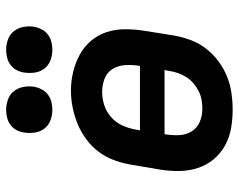

<svg xmlns="http://www.w3.org/2000/svg" viewBox="-98 -690 795 640"><g transform="rotate(-90 300.0 -369.5)"><path d="M255 8Q223 8 192 2.5Q161 -3 134.5 -18Q108 -33 89 -56Q70 -79 60.5 -108Q51 -137 50.5 -169Q50 -201 55 -233L72 -333Q77 -361 87 -388Q97 -415 114.5 -438.5Q132 -462 156.5 -480Q181 -498 208 -509Q235 -520 263 -525.5Q291 -531 319 -531Q351 -531 381.5 -523.5Q412 -516 438.5 -501.5Q465 -487 484.5 -464Q504 -441 513.5 -412Q523 -383 523 -351Q523 -319 518 -287L502 -187Q497 -159 487 -132Q477 -105 459 -81.5Q441 -58 417 -40Q393 -22 366 -11Q339 0 311 4Q283 8 255 8ZM186 -301H401V-303Q405 -327 403.5 -350Q402 -373 391 -391.5Q380 -410 359 -418.5Q338 -427 314 -427Q292 -427 270 -420Q248 -413 230 -397Q212 -381 202.5 -360Q193 -339 189 -317ZM257 -93Q272 -93 287 -95.5Q302 -98 316 -105Q330 -112 342.5 -122.5Q355 -133 363.5 -146.5Q372 -160 377 -174.5Q382 -189 384 -203L387 -219H173V-217Q169 -194 170 -171Q171 -148 182 -129.5Q193 -111 213.5 -102Q234 -93 257 -93ZM455 -593Q436 -593 419 -599.5Q402 -606 391.5 -620Q381 -634 378.5 -652Q376 -670 379 -689Q381 -702 387.5 -713.5Q394 -725 405 -733Q416 -741 429 -744Q442 -747 455 -747Q473 -747 490 -740.5Q507 -734 517.5 -720Q528 -706 531 -688Q534 -670 531 -651Q528 -638 521.5 -626.5Q515 -615 504 -607Q493 -599 480 -596Q467 -593 455 -593ZM255 -593Q236 -593 219 -599.5Q202 -606 191.5 -620Q181 -634 178.5 -652Q176 -670 179 -689Q181 -702 187.5 -713.5Q194 -725 205 -733Q216 -741 229 -744Q242 -747 255 -747Q273 -747 290 -740.5Q307 -734 317.5 -720Q328 -706 331 -688Q334 -670 331 -651Q328 -638 321.5 -626.5Q315 -615 304 -607Q293 -599 280 -596Q267 -593 255 -593Z"/></g></svg>

Font: Zed Sans Extended
Style: Bold Italic
Weight: 700
Width: 7
Italic angle: -9°
Designer: Belleve Invis
Foundry: Belleve Invis
Version: Version 1.0.0; ttfautohint (v1.8.4)